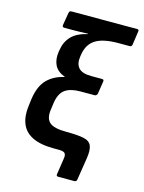

<svg xmlns="http://www.w3.org/2000/svg" viewBox="-122 -755 718 958"><g transform="rotate(15 237.0 -276.0)"><path d="M275 131Q264 131 266 120L278 40Q281 25 278.5 16Q276 7 267.5 3.5Q259 0 241 0H218Q148 0 106.5 -20.5Q65 -41 49.5 -80Q34 -119 41 -171L46 -211Q56 -278 89.5 -312Q123 -346 177 -358L178 -359Q138 -374 124 -403Q110 -432 116 -472L118 -483Q124 -524 151 -553Q178 -582 234 -595L233 -597Q209 -596 191 -595.5Q173 -595 158 -595H112Q101 -595 102 -606L113 -672Q115 -683 125 -683H465Q476 -683 473 -671L463 -602Q461 -591 451 -591H393Q315 -591 276 -567Q237 -543 228 -490L226 -477Q220 -439 238.5 -418Q257 -397 304 -397H360Q371 -397 369 -386L359 -321Q358 -316 354 -312.5Q350 -309 346 -309H273Q221 -309 193.5 -289.5Q166 -270 158 -221L153 -184Q146 -138 168.5 -117Q191 -96 257 -96Q315 -96 346 -89.5Q377 -83 386.5 -61Q396 -39 389 5L371 120Q369 131 358 131Z"/></g></svg>

Font: Sofia Sans Semi Condensed
Style: Bold Italic
Weight: 700
Italic angle: -9°
Version: Version 4.100